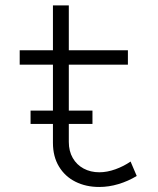

<svg xmlns="http://www.w3.org/2000/svg" viewBox="-20 -707 602 733"><path d="M182.1 -161.6V-233.9H96.7V-284.7H182.1V-460H55.2V-515.1H182.1V-686.5H242.7V-515.1H468.3V-460H242.7V-284.7H333V-233.9H242.7V-165Q242.7 -129.9 257.8 -103.8Q272.9 -77.6 299.3 -63.5Q325.7 -49.3 359.4 -49.3Q388.7 -49.3 420.7 -60.8Q452.6 -72.3 478.5 -90.3L502 -35.2Q468.8 -15.1 432.1 -4.2Q395.5 6.8 358.9 6.8Q308.1 6.8 268.1 -13.2Q228 -33.2 205.1 -71.3Q182.1 -109.4 182.1 -161.6Z"/></svg>

Font: Reddit Mono Light
Style: Regular
Weight: 300
Monospace: yes
Designer: Stephen Hutchings
Foundry: Reddit
Version: Version 1.011